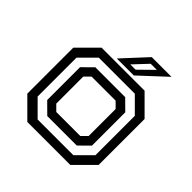

<svg xmlns="http://www.w3.org/2000/svg" viewBox="-180 -838 987 987"><g transform="rotate(45 314.0 -344.0)"><path d="M158 0 55 -103V-437L158 -540H470.5L573.5 -437V-103L470.5 0ZM186.5 -46.5H446L526.5 -127V-413L446 -493.5H184L103 -412.5V-130ZM209 -94 150.5 -152V-390.5L206.5 -446H423.5L479 -391V-149L423.5 -94ZM227 -141.5H401.5L432 -172V-368L401.5 -398.5H227L196.5 -368V-172ZM252.5 -556 374.5 -688H518L376 -556ZM323 -583.5H361.5L439.5 -660H395Z"/></g></svg>

Font: Tourney Thin Medium
Style: Regular
Weight: 500
Version: Version 1.015